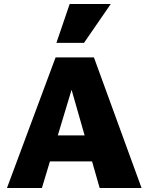

<svg xmlns="http://www.w3.org/2000/svg" viewBox="-20 -947 748 967"><path d="M482 0 323 -556H359L191 0H15L260 -658H453L693 0ZM129 -134 180 -265H485L550 -134ZM264 -731 331 -927H538L403 -731Z"/></svg>

Font: Ysabeau SC Black
Style: Regular
Weight: 900
Designer: Christian Thalmann (Catharsis Fonts)
Version: Version 2.001;gftools[0.9.30]; featfreeze: smcp